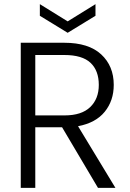

<svg xmlns="http://www.w3.org/2000/svg" viewBox="-20 -905 627 925"><path d="M452 0 279 -292H150V0H80V-699H290Q407 -699 467.5 -643Q528 -587 528 -496Q528 -420 484.5 -366.5Q441 -313 356 -297L536 0ZM150 -349H291Q373 -349 414.5 -389Q456 -429 456 -496Q456 -565 416 -602.5Q376 -640 290 -640H150ZM440 -829 306 -747 172 -829V-885L306 -802L440 -885Z"/></svg>

Font: Poppins-tnum Light
Style: Regular
Weight: 300
Designer: Ninad Kale (Devanagari), Jonny Pinhorn (Latin)
Foundry: Indian Type Foundry
Version: Version 4.004